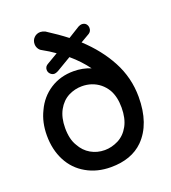

<svg xmlns="http://www.w3.org/2000/svg" viewBox="-138 -843 854 961"><g transform="rotate(-20 289.5 -362.5)"><path d="M418 -342.8Q389.6 -389.6 339.4 -406.7Q315.4 -414.6 289.1 -414.6Q251.5 -414.6 217.3 -397.5Q181.6 -378.9 160.4 -340.1Q139.2 -301.3 139.2 -246.1Q139.2 -186 162.1 -149.4Q181.6 -113.3 215.1 -94Q248.5 -74.7 289.1 -74.7Q325.7 -74.7 361.8 -92.8Q397.5 -111.3 418.7 -150.1Q439.9 -189 439.9 -246.6Q439.9 -304.2 418 -342.8ZM366.2 -481.9Q331.1 -530.3 280.8 -572.8L202.6 -526.4Q189.9 -520 182.6 -520Q170.4 -520 161.1 -529.3Q151.9 -538.6 151.9 -551.3Q151.9 -569.8 170.4 -579.1L227.5 -612.8Q197.3 -634.3 162.6 -653.3Q152.3 -658.2 145.8 -669.2Q139.2 -680.2 139.2 -693.4Q139.2 -713.4 152.8 -727.1Q166.5 -740.7 186.5 -740.7Q196.3 -740.7 211.4 -734.4Q269.5 -697.3 314 -662.6L376.5 -701.2Q387.2 -706.5 394.5 -706.5Q408.7 -706.5 417 -697.8Q425.3 -688.5 425.3 -675.8Q425.3 -658.2 411.1 -648.9L363.3 -621.1Q444.3 -546.4 490.7 -459.5Q538.6 -369.6 538.6 -267.6Q538.6 -123.5 461.9 -46.4Q398.9 16.1 289.1 16.1Q215.3 16.1 158.7 -16.6Q101.6 -48.8 71 -107.7Q40.5 -166.5 40.5 -242.2Q40.5 -313 68.4 -368.7Q96.2 -429.2 150.4 -464.4Q204.6 -499.5 275.4 -499.5Q324.2 -499.5 366.2 -481.9Z"/></g></svg>

Font: YuPearl-Medium
Style: Medium
Weight: 500
Designer: Max Yao
Foundry: Max-Everyday
Version: Version 1.011; ttfautohint (v1.8.3)